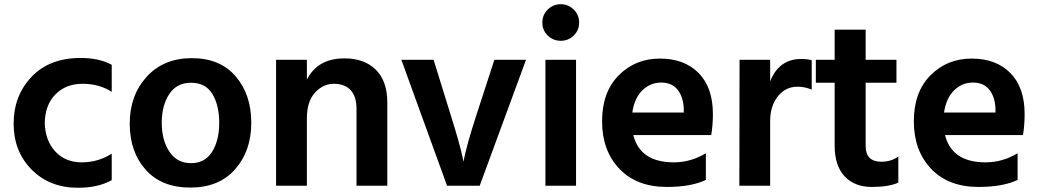

<svg xmlns="http://www.w3.org/2000/svg" viewBox="-20 -847 4911 907"><path d="M361.3 -573.2Q448.2 -573.2 507.8 -541V-413.1Q449.2 -451.2 370.1 -451.2Q291 -451.2 241.7 -400.9Q192.4 -350.6 191.4 -264.6Q194.3 -181.6 241.7 -130.9Q289.1 -80.1 366.2 -80.1Q443.4 -80.1 507.8 -121.1V3.9Q443.4 40 348.6 40Q213.9 40 128.9 -46.4Q43.9 -132.8 44.4 -264.2Q44.9 -395.5 129.4 -484.4Q213.9 -573.2 361.3 -573.2Z M668 -45.4Q592.8 -129.9 592.8 -263.2Q592.8 -396.5 672.9 -484.4Q752.9 -572.3 886.2 -572.3Q1019.5 -572.3 1093.3 -486.3Q1167 -400.4 1167 -267.1Q1167 -133.8 1090.8 -47.4Q1014.6 39.1 878.9 39.1Q743.2 39.1 668 -45.4ZM779.3 -402.3Q744.1 -348.6 744.1 -266.6Q744.1 -184.6 780.3 -130.4Q816.4 -76.2 882.3 -76.2Q948.2 -76.2 981.9 -129.9Q1015.6 -183.6 1015.6 -266.6Q1015.6 -349.6 983.4 -402.8Q951.2 -456.1 882.8 -456.1Q814.5 -456.1 779.3 -402.3Z M1284.2 30.3V-564.5H1429.7V-470.7Q1480.5 -571.3 1607.4 -571.3Q1701.2 -571.3 1755.4 -517.6Q1809.6 -463.9 1809.6 -363.3V30.3H1664.1V-334Q1664.1 -391.6 1636.2 -421.4Q1608.4 -451.2 1557.1 -451.2Q1505.9 -451.2 1467.8 -409.2Q1429.7 -367.2 1429.7 -288.1V30.3Z M1876 -564.5H2028.3L2106.4 -312.5Q2153.3 -163.1 2165 -104.5L2169.9 -83Q2180.7 -151.4 2233.4 -312.5L2315.4 -564.5H2464.8L2246.1 30.3H2091.8Z M2567.4 -679.2Q2542 -704.1 2542 -740.2Q2542 -776.4 2567.4 -801.8Q2592.8 -827.1 2628.9 -827.1Q2665 -827.1 2690.4 -801.8Q2715.8 -776.4 2715.8 -740.2Q2715.8 -704.1 2690.4 -679.2Q2665 -654.3 2628.9 -654.3Q2592.8 -654.3 2567.4 -679.2ZM2556.6 30.3V-564.5H2701.2V30.3Z M3347.7 -308.6Q3347.7 -255.9 3339.8 -209H2971.7Q3003.9 -80.1 3163.1 -80.1Q3243.2 -80.1 3314.5 -123V2.9Q3245.1 36.1 3129.9 36.1Q2987.3 36.1 2905.8 -49.8Q2824.2 -135.7 2824.2 -273.9Q2824.2 -412.1 2902.8 -491.2Q2981.4 -570.3 3097.2 -570.3Q3212.9 -570.3 3280.3 -502Q3347.7 -433.6 3347.7 -308.6ZM2966.8 -315.4H3210V-333Q3208 -388.7 3181.2 -422.9Q3154.3 -457 3103.5 -457Q3052.7 -457 3015.1 -420.9Q2977.5 -384.8 2966.8 -315.4Z M3472.7 30.3 3473.6 -564.5H3618.2V-462.9Q3660.2 -568.4 3764.6 -568.4Q3793 -568.4 3814.5 -562.5V-423.8Q3781.2 -437.5 3748 -437.5Q3690.4 -437.5 3654.3 -391.6Q3618.2 -345.7 3618.2 -275.4V30.3Z M3834 -456.1V-564.5H3922.9V-707H4069.3V-564.5H4214.8V-456.1H4069.3V-157.2Q4069.3 -83 4143.6 -83Q4189.5 -83 4223.6 -107.4V15.6Q4179.7 36.1 4098.1 36.1Q4016.6 36.1 3969.7 -14.2Q3922.9 -64.5 3922.9 -159.2V-456.1Z M4820.3 -308.6Q4820.3 -255.9 4812.5 -209H4444.3Q4476.6 -80.1 4635.7 -80.1Q4715.8 -80.1 4787.1 -123V2.9Q4717.8 36.1 4602.5 36.1Q4460 36.1 4378.4 -49.8Q4296.9 -135.7 4296.9 -273.9Q4296.9 -412.1 4375.5 -491.2Q4454.1 -570.3 4569.8 -570.3Q4685.5 -570.3 4752.9 -502Q4820.3 -433.6 4820.3 -308.6ZM4439.5 -315.4H4682.6V-333Q4680.7 -388.7 4653.8 -422.9Q4627 -457 4576.2 -457Q4525.4 -457 4487.8 -420.9Q4450.2 -384.8 4439.5 -315.4Z"/></svg>

Font: GenEi M Gothic v2 Bold
Style: Regular
Weight: 700
Version: Version 2.0